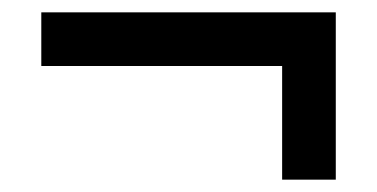

<svg xmlns="http://www.w3.org/2000/svg" viewBox="-20 -416 611 311"><path d="M523.9 -125H437V-309.1H46.9V-396H523.9Z"/></svg>

Font: Samim Medium FD
Style: Medium-FD
Weight: 500
Foundry: DejaVu fonts team - Redesigned by Saber Rastikerdar
Version: Version 4.0.5